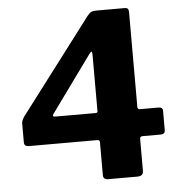

<svg xmlns="http://www.w3.org/2000/svg" viewBox="-53 -792 794 843"><g transform="rotate(-5 344.5 -371.0)"><path d="M363 -723Q373 -735 380.5 -738.5Q388 -742 404 -742H529Q545 -742 545 -724V-305Q545 -294 555 -294H637Q656 -294 656 -279V-193Q656 -175 636 -175H556Q545 -175 545 -163V-23Q545 0 519 0H389Q368 0 368 -20V-166Q368 -175 356 -175H56Q35 -175 35 -193V-276Q35 -286 41 -297Q47 -308 61 -325L363 -723ZM360 -294Q369 -294 369 -301V-550Q369 -563 366 -564Q363 -565 355 -554L176 -307Q166 -294 183 -294Z"/></g></svg>

Font: Libre Franklin Thin
Style: Bold
Weight: 700
Version: Version 3.000